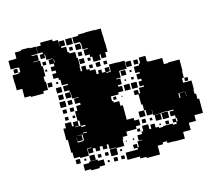

<svg xmlns="http://www.w3.org/2000/svg" viewBox="-87 -645 888 779"><g transform="rotate(-15 356.5 -255.0)"><path d="M363 -71V-44H330V-17H302V-45H329V-47H302V-68H295V-52H277V-67H265V-52H247V-67H236V-51H216V-71H232V-73H214V-43H178V-48H153V-73H148V-127H142V-175H153V-194H179V-175H186V-191H206V-171H190V-169H213V-191H206V-231H216V-251H235V-260H215V-282H235V-284H209V-311H207V-290H185V-312H206V-320H185V-342H206V-347H182V-371H176V-381H156V-401H173V-412H157V-430H173V-441H156V-461H173V-463H148V-486H145V-472H127V-490H141V-497H122V-525H141V-537H192V-529H214V-504H215V-522H237V-500H219V-494H239V-470H245V-464H269V-438H273V-404H271V-382H277V-400H295V-382H307V-375H330V-354H339V-368H353V-354H367V-370H385V-352H369V-349H388V-379H424V-378H453V-344H424V-343H421V-316H402V-313H418V-289H402V-282H417V-260H395V-252H362V-232H367V-225H390V-205H400V-144H429V-133H448V-109H429V-98H386V-81H366V-71ZM301 -493H298V-498H273V-524H298V-529H327V-530H365V-529H394V-500H395V-471H396V-431H386V-411H366V-428H361V-406H331V-428H323V-439H304V-463H322V-466H301ZM127 -400H119V-378H123V-344H103V-334H49V-338H23V-375H0V-404H-1V-438H25V-442H33V-462H27V-463H-2V-499H27V-500H32V-525H58V-529H94V-526H121V-496H94V-493H118V-469H94V-467H122V-442H127ZM243 -524H269V-498H243ZM275 -492H297V-470H275ZM263 -488V-474H249V-488ZM8 -443V-459H24V-443ZM278 -443V-459H294V-443ZM129 -458H143V-444H129ZM176 -444H178V-458H176ZM296 -411H276V-431H296ZM310 -415V-427H322V-415ZM140 -425V-417H132V-425ZM355 -400V-382H337V-400ZM323 -384H309V-398H323ZM383 -398V-384H369V-398ZM699 -151H706V-91H670V-67H640V-37H608V-9H564V-10H535V-18H517V-10H494V27H438V22H413V14H361V-16H413V-23H398V-39H414V-24H419V-48H439V-50H425V-72H445V-82H453V-104H479V-83H487V-100H505V-83H518V-78H536V-81H576V-76H592V-84H579V-98H593V-85H598V-99H594V-111H576V-131H594V-135H570V-136H543V-134H509V-156H508V-139H484V-163H478V-188H473V-232H457V-250H475V-234H481V-256H503V-261H486V-281H500V-290H485V-312H500V-318H483V-344H506V-351H512V-375H540V-351H546V-349H604V-323H622V-325H670V-277H668V-249H660V-230H695V-192H693V-174H699ZM455 -372H477V-350H455ZM127 -370H145V-352H127ZM487 -370H505V-352H487ZM162 -357V-365H170V-357ZM177 -320H155V-342H177ZM426 -341H446V-321H426ZM462 -327V-335H470V-327ZM176 -311V-291H156V-311ZM471 -296H461V-306H471ZM439 -304V-298H433V-304ZM178 -259H154V-283H178ZM448 -259H424V-283H448ZM454 -283H478V-259H454ZM187 -280H205V-262H187ZM158 -249H174V-233H158ZM188 -249H204V-233H188ZM683 -234H669V-248H683ZM382 -247V-235H370V-247ZM408 -243V-239H404V-243ZM173 -218V-204H159V-218ZM201 -216V-206H191V-216ZM634 -193H657V-194H630V-174H634ZM658 -174H659V-192H658ZM214 -163H232V-168H214ZM478 -139H454V-163H478ZM231 -136V-139H214V-136ZM569 -134V-108H543V-134ZM185 -127H184V-106H208V-109H211V-133H190V-132H207V-110H185ZM514 -133H538V-109H514ZM458 -113V-129H474V-113ZM491 -116V-126H501V-116ZM549 -84V-98H563V-84ZM442 -97V-85H430V-97ZM529 -94V-88H523V-94ZM409 -64V-58H403V-64ZM378 -63V-59H374V-63ZM215 -20V-42H237V-20ZM175 -22H157V-40H175ZM249 -24V-38H263V-24ZM293 -24H279V-38H293ZM192 -27V-35H200V-27ZM350 -35V-27H342V-35ZM208 -19H244V-13H268V11H244V17H208V12H183V-14H208ZM324 7H308V-9H324ZM353 6H339V-8H353ZM290 3H282V-5H290Z"/></g></svg>

Font: Rubik-Storm
Style: Regular
Weight: 400
Designer: NaN (generative design), Hubert & Fischer (Rubik source font outlines)
Foundry: NaN, Hubert & Fischer
Version: Version 1.000